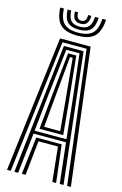

<svg xmlns="http://www.w3.org/2000/svg" viewBox="-143 -1031 694 1092"><g transform="rotate(15 204.0 -485.0)"><path d="M16 0 114 -800H294L392 0H370L275 -782.2H133L38 0ZM103.2 0 129.2 -220.5H279L305 0H282.8L261.5 -203H146.8L125.5 0ZM59.2 0 146.2 -764.2H262L348.8 0H326.5L299.5 -238H108.5L81.5 0ZM110 -255.5H297.5L273.8 -478.8L243 -746.8H165L133.8 -478.8ZM134.2 -273.2 154.5 -478.8 180 -730H228.2L254.2 -478.8L273.8 -273.2ZM156.8 -290.8H251.2L234.2 -478.8L212 -712.2H196.2L174 -478.8ZM204.2 -840.5Q135.2 -840.5 104 -870.6Q72.8 -900.8 69.5 -969.8H91Q93.8 -909.8 120.1 -883.9Q146.5 -858 204.2 -858Q262 -858 288.4 -883.9Q314.8 -909.8 317.5 -969.8H339.2Q335.5 -900.8 304.2 -870.6Q273 -840.5 204.2 -840.5ZM204.2 -875.8Q157.5 -875.8 136.2 -897.5Q115 -919.2 112.8 -969.8H134.2Q136 -928.8 152.2 -911Q168.5 -893.2 204.2 -893.2Q240 -893.2 256.2 -911Q272.5 -928.8 274.5 -969.8H296Q293.5 -919.2 272.2 -897.5Q251 -875.8 204.2 -875.8ZM204.2 -910.8Q179.8 -910.8 168.4 -924.4Q157 -938 155.8 -969.8H174.8Q174.8 -947.5 182.4 -937.9Q190 -928.2 204.2 -928.2Q219 -928.2 226.6 -937.9Q234.2 -947.5 234 -969.8H253Q251.2 -938 240 -924.4Q228.8 -910.8 204.2 -910.8Z"/></g></svg>

Font: Big Shoulders Inline Display Thin
Style: Bold
Weight: 700
Version: Version 2.002